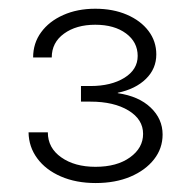

<svg xmlns="http://www.w3.org/2000/svg" viewBox="-20 -841 428 433"><path d="M195.8 -428.2Q151.4 -428.2 117.2 -443.1Q83 -458 64 -483.9Q44.9 -509.8 44.4 -542.5H87.9Q87.9 -507.3 118.2 -486.1Q148.4 -464.8 195.3 -464.8Q243.7 -464.8 273.2 -486.1Q302.7 -507.3 302.7 -539.1Q302.7 -571.8 269.8 -591.8Q236.8 -611.8 184.1 -611.8H162.6V-647H184.1Q230.5 -647 260.5 -665.5Q290.5 -684.1 290.5 -714.8Q290.5 -746.1 264.2 -765.6Q237.8 -785.2 194.8 -785.2Q151.9 -785.2 124.3 -765.1Q96.7 -745.1 96.7 -711.4H54.7Q54.7 -743.7 72.8 -768.3Q90.8 -793 122.6 -807.1Q154.3 -821.3 194.8 -821.3Q234.9 -821.3 266.1 -807.9Q297.4 -794.4 314.9 -771.2Q332.5 -748 332.5 -718.3Q332.5 -686 309.1 -663.1Q285.6 -640.1 245.6 -631.8V-630.9Q293 -624 319.8 -598.4Q346.7 -572.8 346.7 -537.6Q346.7 -506.3 327.4 -481.7Q308.1 -457 274.2 -442.6Q240.2 -428.2 195.8 -428.2Z"/></svg>

Font: Inter 28pt ExtraLight
Style: Regular
Weight: 250
Designer: Rasmus Andersson
Foundry: rsms
Version: Version 4.001;git-66647c0bb